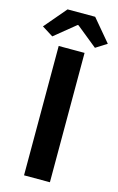

<svg xmlns="http://www.w3.org/2000/svg" viewBox="-162 -1004 653 1061"><g transform="rotate(15 164.5 -474.0)"><path d="M91 0H239V-740H91ZM-21 -822 43 -782 162 -879H167L287 -782L350 -822L244 -948H86Z"/></g></svg>

Font: Noto Sans T Chinese Bold
Style: Bold
Weight: 700
Designer: Ryoko NISHIZUKA (kana & ideographs); Paul D. Hunt (Latin, Greek & Cyrillic); Wenlong ZHANG (bopomofo); Sandoll Communica
Foundry: Adobe Systems Incorporated
Version: Version 1.000;PS 1;hotconv 1.0.78;makeotf.lib2.5.61930